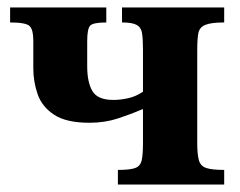

<svg xmlns="http://www.w3.org/2000/svg" viewBox="-20 -493 641 513"><path d="M579 0H295V-39Q327 -39 341 -44Q355 -49 358.5 -64.5Q362 -80 362 -111V-201H360Q330 -188 295 -176.5Q260 -165 219 -165Q157 -165 124.5 -186.5Q92 -208 80.5 -241.5Q69 -275 69 -310V-385Q69 -413 59.5 -423Q50 -433 7 -433V-473H264V-433Q228 -433 220.5 -424Q213 -415 213 -383V-316Q213 -273 227 -249.5Q241 -226 283 -226Q301 -226 322 -230.5Q343 -235 362 -248V-360Q362 -389 359.5 -404.5Q357 -420 345 -426.5Q333 -433 306 -433V-473H579V-433Q544 -433 528.5 -426.5Q513 -420 510 -404.5Q507 -389 507 -360V-111Q507 -80 511.5 -64.5Q516 -49 531.5 -44Q547 -39 579 -39Z"/></svg>

Font: STIX Two Text
Style: Bold
Weight: 700
Designer: Ross Mills, John Hudson & Paul Hanslow, Tiro Typeworks Ltd; with prior portions MicroPress Inc., and Coen Hoffman.
Foundry: Tiro Typeworks Ltd
Version: Version 2.13 b171